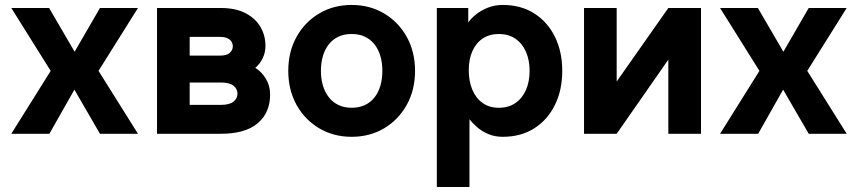

<svg xmlns="http://www.w3.org/2000/svg" viewBox="-20 -540 3463 775"><path d="M184.6 -253.9 25.6 0H179.4L280.3 -178.2L383.5 0H536.9L377.7 -253.9L536.9 -507.8H383.5L281.2 -331.1L178.2 -507.8H25.6Z M869.6 -507.8H613.8V0H871.1Q970 0 1020.1 -42.4Q1070.3 -84.7 1070.3 -158.4Q1070.3 -193.1 1053.7 -221.3Q1037.1 -249.5 1010.5 -266.1Q1028.8 -281.5 1040.2 -304.6Q1051.5 -327.6 1051.5 -355.5Q1051.5 -396.2 1031.6 -430.8Q1011.7 -465.3 971.6 -486.6Q931.4 -507.8 869.6 -507.8ZM871.1 -207Q906 -207 922.2 -194.3Q938.5 -181.6 938.5 -161.9Q938.5 -142.3 922.2 -129.5Q906 -116.7 871.1 -116.7H745.6V-207ZM871.1 -315.7H745.6V-391.1H868.4Q893.6 -391.1 906.6 -380.4Q919.7 -369.6 919.7 -353.3Q919.7 -337.2 907.1 -326.4Q894.5 -315.7 871.1 -315.7Z M1275.4 -253.9Q1275.4 -286.6 1283.4 -313.8Q1291.5 -341.1 1307.3 -361.1Q1323 -381.1 1346.2 -392Q1369.4 -402.8 1399.4 -402.8Q1429.4 -402.8 1452.6 -392Q1475.8 -381.1 1491.6 -361.1Q1507.3 -341.1 1515.4 -313.8Q1523.4 -286.6 1523.4 -253.9Q1523.4 -221.4 1515.4 -194.1Q1507.3 -166.7 1491.6 -146.7Q1475.8 -126.7 1452.6 -115.8Q1429.4 -105 1399.4 -105Q1369.4 -105 1346.2 -116.1Q1323 -127.2 1307.3 -147.5Q1291.5 -167.7 1283.4 -194.8Q1275.4 -221.9 1275.4 -253.9ZM1143.6 -253.9Q1143.6 -176.8 1177 -116.7Q1210.4 -56.6 1268.3 -22.2Q1326.2 12.2 1399.4 12.2Q1472.9 12.2 1530.6 -22.2Q1588.4 -56.6 1621.8 -116.7Q1655.3 -176.8 1655.3 -253.9Q1655.3 -331.1 1621.8 -391.1Q1588.4 -451.2 1530.6 -485.6Q1472.9 -520 1399.4 -520Q1326.2 -520 1268.3 -485.6Q1210.4 -451.2 1177 -391.1Q1143.6 -331.1 1143.6 -253.9Z M1872.1 -256.3Q1872.1 -300.3 1886.6 -333.3Q1901.1 -366.2 1928.5 -384.5Q1955.8 -402.8 1993.7 -402.8Q2032.5 -402.8 2060.2 -383.9Q2087.9 -365 2102.8 -331.4Q2117.7 -297.9 2117.7 -253.9Q2117.7 -210 2102.8 -176.4Q2087.9 -142.8 2060.2 -123.9Q2032.5 -105 1993.7 -105Q1955.1 -105 1927.9 -124.5Q1900.6 -144 1886.4 -178.2Q1872.1 -212.4 1872.1 -256.3ZM1743.2 -425.8V214.8H1875V-58.6Q1886.7 -43.7 1905.3 -27.2Q1923.8 -10.7 1950 0.7Q1976.1 12.2 2009.5 12.2Q2083 12.2 2136.8 -22.2Q2190.7 -56.6 2220.1 -116.7Q2249.5 -176.8 2249.5 -253.9Q2249.5 -331.1 2220.1 -391.1Q2190.7 -451.2 2136.8 -485.6Q2083 -520 2009.5 -520Q1976.1 -520 1948.2 -508.7Q1920.4 -497.3 1900.5 -481Q1880.6 -464.6 1870.1 -449.2V-507.8H1743.2Q1743.2 -507.8 1743.2 -497.8Q1743.2 -487.8 1743.2 -469.2Q1743.2 -450.7 1743.2 -425.8Z M2677.7 -507.8H2809.6V0H2677.7V-299.3L2469.2 0H2337.4V-507.8H2469.2V-210.9Z M3045.4 -253.9 2886.5 0H3040.3L3141.1 -178.2L3244.4 0H3397.7L3238.5 -253.9L3397.7 -507.8H3244.4L3142.1 -331.1L3039.1 -507.8H2886.5Z"/></svg>

Font: Giphurs
Style: Regular
Weight: 400
Version: Version 2.010